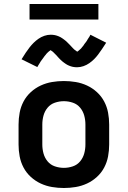

<svg xmlns="http://www.w3.org/2000/svg" viewBox="-20 -934 640 962"><path d="M300 8Q270 8 240.5 3Q211 -2 184 -14.5Q157 -27 134.5 -47.5Q112 -68 98 -94.5Q84 -121 78.5 -150.5Q73 -180 73 -210V-310Q73 -340 78.5 -369.5Q84 -399 98 -425.5Q112 -452 134.5 -472.5Q157 -493 184 -505.5Q211 -518 240.5 -523Q270 -528 300 -528Q330 -528 359.5 -523Q389 -518 416 -505.5Q443 -493 465.5 -472.5Q488 -452 502 -425.5Q516 -399 521.5 -369.5Q527 -340 527 -310V-210Q527 -180 521.5 -150.5Q516 -121 502 -94.5Q488 -68 465.5 -47.5Q443 -27 416 -14.5Q389 -2 359.5 3Q330 8 300 8ZM300 -93Q323 -93 345 -100.5Q367 -108 381.5 -125.5Q396 -143 402 -165Q408 -187 408 -210V-310Q408 -333 402 -355Q396 -377 381.5 -394.5Q367 -412 345 -419.5Q323 -427 300 -427Q277 -427 255 -419.5Q233 -412 218.5 -394.5Q204 -377 198 -355Q192 -333 192 -310V-210Q192 -187 198 -165Q204 -143 218.5 -125.5Q233 -108 255 -100.5Q277 -93 300 -93ZM366 -597Q361 -597 355.5 -597.5Q350 -598 345 -599Q340 -600 335.5 -601.5Q331 -603 326 -605Q321 -607 316.5 -609.5Q312 -612 308.5 -614.5Q305 -617 300 -620.5Q295 -624 291 -627.5Q287 -631 283.5 -634.5Q280 -638 276.5 -641.5Q273 -645 270 -648.5Q267 -652 263 -656.5Q259 -661 255 -664.5Q251 -668 248 -671.5Q245 -675 240 -678Q235 -681 234 -683Q233 -682 230 -680Q227 -678 224.5 -676Q222 -674 219 -671Q216 -668 214.5 -666.5Q213 -665 211.5 -663Q210 -661 208.5 -659Q207 -657 205 -655Q203 -653 201.5 -650.5Q200 -648 198 -645.5Q196 -643 194 -640Q192 -637 189.5 -634Q187 -631 185 -628Q183 -625 181 -621.5Q179 -618 176.5 -614Q174 -610 171.5 -606Q169 -602 167 -598L88 -637Q99 -655 109 -670Q119 -685 128.5 -697Q138 -709 148.5 -719.5Q159 -730 172.5 -739.5Q186 -749 202 -754.5Q218 -760 234 -760Q239 -760 244.5 -759.5Q250 -759 255 -758Q260 -757 264.5 -755.5Q269 -754 274 -752Q279 -750 283.5 -747.5Q288 -745 291.5 -742.5Q295 -740 300 -736.5Q305 -733 309 -729.5Q313 -726 316.5 -722.5Q320 -719 323.5 -715.5Q327 -712 330 -709Q333 -706 337 -701.5Q341 -697 345 -693Q349 -689 352 -686Q355 -683 359.5 -680.5Q364 -678 366 -675Q367 -675 370 -677Q373 -679 375.5 -681.5Q378 -684 381 -686.5Q384 -689 385.5 -690.5Q387 -692 388.5 -694Q390 -696 391.5 -698Q393 -700 395 -702Q397 -704 398.5 -706.5Q400 -709 402 -712Q404 -715 406 -717.5Q408 -720 410.5 -723Q413 -726 415 -729.5Q417 -733 419 -736.5Q421 -740 423.5 -743.5Q426 -747 428.5 -751Q431 -755 433 -760L512 -720Q501 -703 491 -688Q481 -673 471.5 -660.5Q462 -648 451.5 -637.5Q441 -627 427.5 -617.5Q414 -608 398 -602.5Q382 -597 366 -597ZM128 -836V-914H473V-836Z"/></svg>

Font: Iosevka Aile
Style: Bold
Weight: 700
Designer: Belleve Invis
Foundry: Belleve Invis
Version: Version 28.0.1; ttfautohint (v1.8.4)